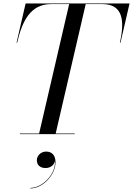

<svg xmlns="http://www.w3.org/2000/svg" viewBox="-20 -770 764 1102"><path d="M94 -3.5V0H409V-3.5H299.5L472 -746.5H568C685 -746.5 697 -652 668 -525H671.5L723.5 -750H127L75 -525H78.5C107.5 -651 156 -746.5 273 -746.5H377L204.5 -3.5ZM191.5 149.5C191.5 174 207 194.5 241.5 194.5C268.5 194.5 290.5 178 295.5 154.5C300.5 230.5 223 308.5 154 308.5V311.5C226 311.5 298.5 233.5 298.5 161.5C298.5 119.5 276.5 100 245 100C214.5 100 191.5 123.5 191.5 149.5Z"/></svg>

Font: Bodoni* 48pt
Style: Italic
Weight: 400
Italic angle: -13°
Version: Version 2.3